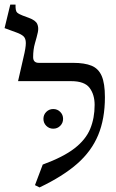

<svg xmlns="http://www.w3.org/2000/svg" viewBox="-49 -800 507 840"><path d="M124 20 104 10 138 -80Q228 -113 277 -151Q326 -189 345.5 -236Q365 -283 365 -341Q365 -386 343 -415.5Q321 -445 262 -445H30L54 -550Q64 -591 64 -611.5Q64 -632 53.5 -641.5Q43 -651 20 -659L-29 -677L-4 -780H19Q18 -752 26 -745Q34 -738 50 -732L77 -722Q107 -711 114 -695Q121 -679 116.5 -658.5Q112 -638 104 -611Q96 -584 96 -550Q96 -525 121 -525H271Q321 -525 351.5 -512.5Q382 -500 396 -467.5Q410 -435 410 -375Q410 -280 380.5 -209Q351 -138 288 -83Q225 -28 124 20ZM184 -237Q166 -237 153.5 -249.5Q141 -262 141 -280Q141 -298 153.5 -310.5Q166 -323 184 -323Q202 -323 214.5 -310.5Q227 -298 227 -280Q227 -262 214.5 -249.5Q202 -237 184 -237Z"/></svg>

Font: Bona Nova
Style: Regular
Weight: 400
Designer: Mateusz Machalski
Foundry: Capitalics
Version: Version 4.001; ttfautohint (v1.8.3)